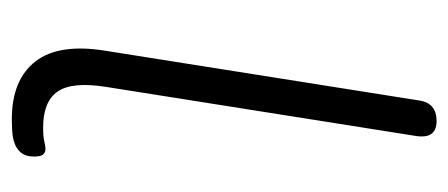

<svg xmlns="http://www.w3.org/2000/svg" viewBox="-237 -514 759 325"><g transform="rotate(90 142.5 -351.5)"><path d="M182 8Q115 8 84 -32Q53 -72 66 -151L150 -681Q154 -711 185 -711Q216 -711 210 -675L127 -151Q118 -94 135 -69.5Q152 -45 196 -45Q211 -45 219.5 -47Q228 -49 232 -49Q238 -49 241.5 -45Q245 -41 245 -29Q245 -15 237.5 -6.5Q230 2 217 5Q210 7 199.5 7.5Q189 8 182 8Z"/></g></svg>

Font: Nunito Light
Style: Italic
Weight: 300
Italic angle: -9°
Designer: Vernon Adams
Foundry: Vernon Adams
Version: Version 3.601; ttfautohint (v1.8.2.53-6de2)